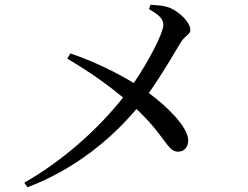

<svg xmlns="http://www.w3.org/2000/svg" viewBox="-20 -768 1040 805"><path d="M262 -522C363 -463 441 -405 496 -359C392 -228 249 -98 82 -2L95 17C286 -54 444 -182 552 -311C671 -201 681 -132 726 -132C753 -132 769 -151 769 -180C768 -237 679 -323 604 -378C662 -460 716 -554 736 -587C754 -619 778 -622 778 -642C778 -673 737 -714 697 -733C671 -745 641 -746 611 -748L605 -730C640 -709 665 -692 665 -664C665 -631 607 -517 541 -420C472 -461 384 -507 275 -544Z"/></svg>

Font: Noto Serif CJK SC Medium
Style: Regular
Weight: 500
Designer: Ryoko NISHIZUKA 西塚涼子 (kana & ideographs); Frank Grießhammer (Latin, Greek & Cyrillic); Wenlong ZHANG 张文龙 (bopomofo); San
Foundry: Adobe
Version: Version 2.001;hotconv 1.1.0;makeotfexe 2.6.0